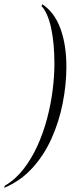

<svg xmlns="http://www.w3.org/2000/svg" viewBox="-71 -774 340 914"><path d="M-48 110Q2 81 40.5 31.5Q79 -18 107 -79.5Q135 -141 153 -209Q171 -277 179.5 -344Q188 -411 188 -470Q188 -568 172.5 -640Q157 -712 127 -745L130 -754Q188 -716 216.5 -638.5Q245 -561 245 -457Q245 -371 227.5 -282.5Q210 -194 174 -114Q138 -34 82 27Q26 88 -51 120Z"/></svg>

Font: Noto Serif Display ExtraCondensed Light
Style: Italic
Weight: 300
Width: 2
Italic angle: -12°
Designer: Monotype Design Team
Foundry: Monotype Imaging Inc.
Version: Version 2.009